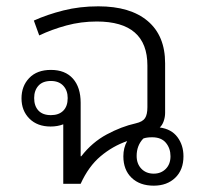

<svg xmlns="http://www.w3.org/2000/svg" viewBox="-20 -581 640 607"><path d="M560 -87Q560 -44 534 -19Q508 6 466 6Q422 6 396 -19Q370 -44 370 -87Q370 -114 382 -135Q336 -119 298 -87Q260 -55 235 0H180V-188Q162 -181 140 -181Q98 -181 73 -206Q48 -231 48 -270Q48 -309 72.5 -334.5Q97 -360 141 -360Q186 -360 210.5 -332.5Q235 -305 235 -256V-87H237Q271 -131 317.5 -156Q364 -181 409 -191Q431 -196 438.5 -207.5Q446 -219 446 -242V-374Q446 -513 286 -513Q236 -513 190 -500.5Q144 -488 104 -469L87 -516Q129 -535 180.5 -548Q232 -561 291 -561Q392 -561 447 -514.5Q502 -468 502 -381V-224Q502 -211 497.5 -198Q493 -185 485 -178Q522 -173 541 -147.5Q560 -122 560 -87ZM141 -217Q166 -217 180 -231Q194 -245 194 -271Q194 -295 180 -310Q166 -325 141 -325Q115 -325 101.5 -310Q88 -295 88 -271Q88 -246 101.5 -231.5Q115 -217 141 -217ZM466 -32Q489 -32 504 -47Q519 -62 519 -87Q519 -112 504.5 -129.5Q490 -147 461 -147Q443 -147 433 -143Q412 -121 412 -88Q412 -63 427 -47.5Q442 -32 466 -32Z"/></svg>

Font: Noto Sans Thai Looped Light
Style: Regular
Weight: 300
Designer: Sasikarn Vongin, Ben Mitchell
Foundry: The Fontpad Ltd
Version: Version 1.001; ttfautohint (v1.8.4.7-5d5b)